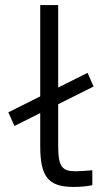

<svg xmlns="http://www.w3.org/2000/svg" viewBox="-20 -730 404 759"><path d="M279 -53C225 -53 210 -71 210 -154V-318L350 -388L326 -442L210 -384V-710H139V-349L13 -286L37 -232L139 -283V-154C139 -33 169 9 271 9C296 9 321 7 345 2V-57C324 -55 296 -53 279 -53Z"/></svg>

Font: LT Wave Alt Light
Style: Regular
Weight: 300
Designer: Daniel Lyons
Version: Version 2.5 (Glyphs App)